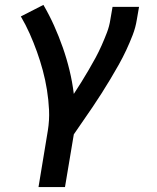

<svg xmlns="http://www.w3.org/2000/svg" viewBox="-20 -548 640 783"><path d="M137 215 175 -15Q182 -58 180 -99.5Q178 -141 171.5 -181.5Q165 -222 154.5 -261Q144 -300 130.5 -337.5Q117 -375 101 -411Q85 -447 65 -481L157 -528Q181 -487 200.5 -443.5Q220 -400 236 -354.5Q252 -309 263.5 -261.5Q275 -214 281 -165Q297 -189 312 -213.5Q327 -238 341.5 -262.5Q356 -287 369.5 -312Q383 -337 394.5 -363Q406 -389 416 -415Q426 -441 430 -468L439 -520H547L538 -468Q533 -436 521 -405Q509 -374 495 -344Q481 -314 464.5 -284.5Q448 -255 430.5 -226Q413 -197 395 -168.5Q377 -140 358 -112Q339 -84 319.5 -56Q300 -28 281 0L245 215Z"/></svg>

Font: Iosevka SmBd Ex Obl
Style: Regular
Weight: 600
Width: 7
Italic angle: -9°
Monospace: yes
Designer: Belleve Invis
Foundry: Belleve Invis
Version: Version 32.5.0; ttfautohint (v1.8.4)